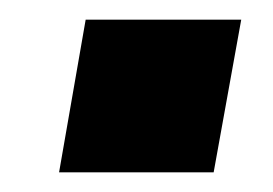

<svg xmlns="http://www.w3.org/2000/svg" viewBox="-20 -175 277 195"><path d="M67 -155H225L197 0H40Z"/></svg>

Font: Overused Grotesk
Style: Bold Italic
Weight: 700
Italic angle: -10°
Version: Version 0.003